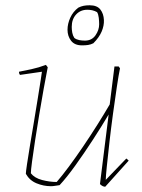

<svg xmlns="http://www.w3.org/2000/svg" viewBox="-20 -702 540 728"><path d="M173 4Q145 4 118.5 -7Q92 -18 78 -43Q78 -50 82.5 -80Q87 -110 94 -152.5Q101 -195 109 -242Q117 -289 123.5 -330.5Q130 -372 134.5 -399.5Q139 -427 139 -430L56 -418Q52 -422 52 -430Q69 -433 98.5 -439.5Q128 -446 154 -456L161 -447Q154 -412 145.5 -364.5Q137 -317 128.5 -266Q120 -215 113 -169Q106 -123 101.5 -89.5Q97 -56 97 -45Q111 -27 139.5 -19.5Q168 -12 195 -12Q215 -35 241 -70Q267 -105 294.5 -145.5Q322 -186 348.5 -228Q375 -270 396 -306L414 -450H430L435 -443Q430 -419 423 -372.5Q416 -326 408.5 -271Q401 -216 395 -163Q389 -110 385 -71Q381 -32 381 -20L459 -101L468 -93L379 6Q369 6 359 -4L392 -268Q366 -224 332.5 -172.5Q299 -121 266 -75Q233 -29 206 0Q198 1 189.5 2.5Q181 4 173 4ZM291 -530Q263 -530 249.5 -547.5Q236 -565 236 -589Q236 -612 246.5 -635Q257 -658 277 -673Q287 -678 297 -680Q307 -682 320 -682Q348 -682 360.5 -666Q373 -650 374 -626Q375 -605 365.5 -582.5Q356 -560 334 -538Q324 -533 314 -531.5Q304 -530 291 -530ZM302 -548Q328 -548 342 -568Q356 -588 356 -610Q356 -621 354.5 -634.5Q353 -648 348 -656Q339 -661 330 -663Q321 -665 311 -665Q285 -665 268.5 -647Q252 -629 252 -600Q252 -589 254 -578Q256 -567 262 -558Q270 -552 280.5 -550Q291 -548 302 -548Z"/></svg>

Font: Labrada Thin
Style: Italic
Weight: 100
Italic angle: -7°
Designer: Mercedes Jáuregui
Foundry: Omnibus-Type Team
Version: Version 1.000; ttfautohint (v1.8.4.7-5d5b)